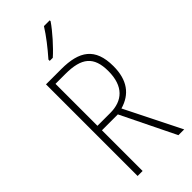

<svg xmlns="http://www.w3.org/2000/svg" viewBox="-295 -1069 1058 1058"><g transform="rotate(-45 233.5 -540.5)"><path d="M348 -1008V-1015H303C273 -967 233 -916 190 -867V-857H214C257 -895 316 -961 348 -1008ZM203 -780H84V-66H123V-383H247L402 -66H447L284 -392C371 -417 418 -480 418 -588C418 -731 343 -780 203 -780ZM200 -745C326 -745 379 -702 379 -589C379 -471 318 -418 223 -418H123V-745Z"/></g></svg>

Font: Noto Sans Malayalam UI Condensed ExtraLight
Style: Regular
Weight: 200
Width: 3
Designer: Jelle Bosma - Monotype Design Team
Foundry: Monotype Imaging Inc.
Version: Version 2.104